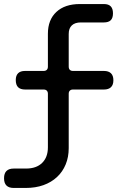

<svg xmlns="http://www.w3.org/2000/svg" viewBox="-20 -750 640 950"><path d="M320 -286V-17Q320 27 305 63.5Q290 100 262 126Q234 152 195 166Q156 180 107 180H48Q24 180 12 168Q0 156 0 132Q0 108 12 96Q24 84 48 84H109Q160 84 188.5 56Q217 28 217 -21V-286Q217 -296 211.5 -301.5Q206 -307 196 -307H105Q81 -307 69.5 -318.5Q58 -330 58 -354Q58 -376 69.5 -387.5Q81 -399 104 -399H196Q206 -399 211.5 -404.5Q217 -410 217 -420V-583Q217 -652 259 -691Q301 -730 375 -730H494Q517 -730 528 -718.5Q539 -707 539 -684Q539 -661 528 -650Q517 -639 494 -639H380Q351 -639 335.5 -624.5Q320 -610 320 -582V-421Q320 -410 325.5 -404.5Q331 -399 341 -399H494Q517 -399 529 -387.5Q541 -376 541 -353Q541 -330 529 -318.5Q517 -307 494 -307H341Q331 -307 325.5 -301.5Q320 -296 320 -286Z"/></svg>

Font: Maple Mono NL Medium
Style: Regular
Weight: 500
Monospace: yes
Designer: subframe7536
Version: Version 7.000